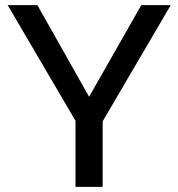

<svg xmlns="http://www.w3.org/2000/svg" viewBox="-20 -730 697 750"><path d="M126 -710 328 -352 532 -710H647L381 -256V0H275V-258L10 -710Z"/></svg>

Font: Rising Sun Medium
Style: Regular
Weight: 500
Designer: Matt McInerney, Pablo Impallari, Rodrigo Fuenzalida (Raleway font), Stephen Hutchings (Greek), Cristiano Sobral (main ch
Foundry: The Rising Sun Project Authors
Version: Version 4.327; ttfautohint (v1.8.4.7-5d5b-dirty)